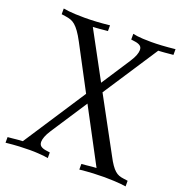

<svg xmlns="http://www.w3.org/2000/svg" viewBox="-140 -786 843 893"><g transform="rotate(20 281.5 -339.5)"><path d="M258.3 -341.8 143.1 -559.1Q128.9 -585.9 116.9 -602.5Q105 -619.1 93.8 -628.7Q82.5 -638.2 71 -642.1Q59.6 -646 45.9 -647.9L24.9 -650.9V-679.2Q36.1 -677.2 52.2 -675.3Q65.9 -673.8 85.4 -672.9Q105 -671.9 130.9 -671.9Q156.7 -671.9 187.3 -673.6Q217.8 -675.3 253.9 -679.2V-650.9Q241.2 -649.9 231.7 -648.9Q222.2 -647.9 213.9 -647.2Q205.6 -646.5 197.8 -646Q189.9 -645.5 181.2 -645L306.2 -414.1L398.9 -556.2Q412.6 -577.1 418.2 -592.3Q423.8 -607.4 423.8 -618.2Q423.8 -632.3 414.8 -638.9Q405.8 -645.5 390.1 -647.9L369.1 -650.9V-679.2Q377.9 -677.2 391.1 -675.3Q402.3 -673.8 419.4 -672.9Q436.5 -671.9 460 -671.9Q483.4 -671.9 512.5 -673.6Q541.5 -675.3 578.1 -679.2V-650.9Q565.4 -649.9 555.7 -648.9Q545.9 -647.9 537.6 -647.2Q529.3 -646.5 521.5 -646Q513.7 -645.5 504.9 -645L327.6 -374.5L471.2 -109.9Q483.4 -86.4 493.7 -71.8Q503.9 -57.1 513.7 -48.6Q523.4 -40 533.9 -36.1Q544.4 -32.2 557.1 -30.8L578.1 -27.8V0Q566.9 -1.5 550.8 -3.4Q537.1 -4.4 517.3 -5.6Q497.6 -6.8 472.2 -6.8Q446.3 -6.8 415.8 -5.4Q385.3 -3.9 349.1 0V-27.8Q361.8 -28.8 371.3 -29.8Q380.9 -30.8 389.2 -31.7Q397.5 -32.7 405.3 -33.2Q413.1 -33.7 421.9 -34.2L279.8 -301.3L163.1 -123Q149.4 -102.1 143.8 -86.9Q138.2 -71.8 138.2 -61Q138.2 -46.9 147.2 -40Q156.2 -33.2 171.9 -30.8L192.9 -27.8V0Q184.1 -1.5 170.9 -3.4Q159.7 -4.4 142.6 -5.6Q125.5 -6.8 102.1 -6.8Q78.6 -6.8 49.6 -5.4Q20.5 -3.9 -16.1 0V-27.8Q-3.4 -28.8 6.3 -29.8Q16.1 -30.8 24.4 -31.7Q32.7 -32.7 40.5 -33.2Q48.3 -33.7 57.1 -34.2Z"/></g></svg>

Font: Simonetta
Style: Regular
Weight: 400
Version: Version 1.004